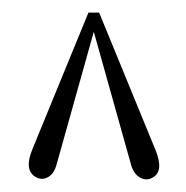

<svg xmlns="http://www.w3.org/2000/svg" viewBox="-20 -720 295 304"><path d="M187 -461 120 -700H137L226 -483Q240 -449 222 -439Q212 -433 201.5 -439Q191 -445 187 -461ZM31 -483 120 -700H137L70 -461Q66 -445 56 -439.5Q46 -434 36 -440Q18 -451 31 -483Z"/></svg>

Font: RL Madena Variable
Style: Regular
Weight: 400
Designer: I Kadek Wantara Putra
Foundry: Roughlines ID
Version: Version 1.000;Glyphs 3.1.2 (3151)